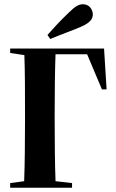

<svg xmlns="http://www.w3.org/2000/svg" viewBox="-20 -886 548 906"><path d="M204 -721 217 -702C279 -728 325 -743 365 -761C408 -780 418 -799 418 -818C418 -841 401 -866 372 -866C351 -866 335 -856 306 -828C257 -781 231 -751 204 -721ZM28 -636 95 -626C98 -549 98 -443 98 -354V-310C98 -219 97 -110 94 -31L28 -22V0H320V-22L242 -31C239 -110 238 -219 238 -310V-354C238 -444 239 -552 242 -630H391L461 -464H483L471 -657H28Z"/></svg>

Font: Source Serif 4 Display
Style: Bold
Weight: 700
Designer: Frank Grießhammer
Foundry: Adobe Systems Incorporated
Version: Version 4.004;hotconv 1.0.117;makeotfexe 2.5.65602